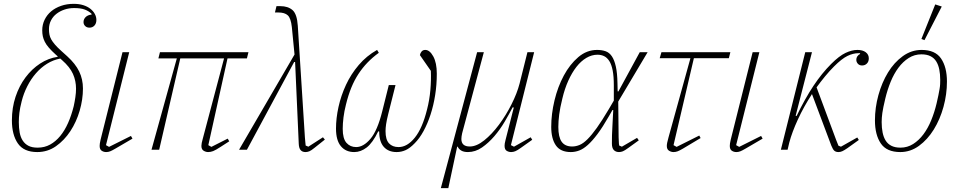

<svg xmlns="http://www.w3.org/2000/svg" viewBox="-20 -780 4999 1000"><path d="M174 12Q104 12 73 -33Q42 -78 42 -153Q42 -219 61 -276Q80 -333 113 -377Q146 -421 189 -449Q232 -477 280 -484V-487L271 -495Q249 -515 235 -531Q221 -547 213.5 -562Q206 -577 203 -591Q200 -605 200 -622Q200 -652 212.5 -677.5Q225 -703 246.5 -721Q268 -739 298 -749.5Q328 -760 364 -760Q392 -760 414 -753Q436 -746 451 -734Q466 -722 474 -707Q482 -692 482 -676Q482 -658 472 -647Q462 -636 446 -636Q432 -636 423.5 -644.5Q415 -653 415 -665Q415 -680 426 -691Q437 -702 457 -704V-708Q443 -722 422 -730Q401 -738 366 -738Q339 -738 315.5 -730Q292 -722 274 -708Q256 -694 245.5 -673.5Q235 -653 235 -628Q235 -613 237.5 -600Q240 -587 247 -574.5Q254 -562 266.5 -547.5Q279 -533 299 -515L330 -487Q373 -448 392.5 -407.5Q412 -367 412 -319Q412 -262 395 -203.5Q378 -145 346.5 -97Q315 -49 271.5 -18.5Q228 12 174 12ZM176 -11Q212 -11 241 -27Q270 -43 293.5 -71.5Q317 -100 334.5 -139.5Q352 -179 364 -227Q369 -250 372.5 -273.5Q376 -297 376 -318Q376 -359 360 -395Q344 -431 303 -467L294 -475Q257 -468 225 -448Q193 -428 167 -398Q141 -368 122 -330.5Q103 -293 93 -253Q84 -218 81 -192.5Q78 -167 78 -144Q78 -114 82.5 -89.5Q87 -65 98.5 -47.5Q110 -30 128.5 -20.5Q147 -11 176 -11Z M670 -58 581 -6Q564 4 554 8Q544 12 533 12Q520 12 509.5 5Q499 -2 499 -20Q499 -25 500 -33Q501 -41 504 -53L618 -508H653L532 -24L548 -15L662 -72Z M901 -476H805L813 -508H1274L1266 -476H1165L1065 -24L1081 -15L1166 -58L1174 -44L1129 -15Q1103 2 1090 7Q1077 12 1064 12Q1052 12 1040.5 5Q1029 -2 1029 -20Q1029 -33 1036 -57L1147 -476H919L809 0H769Z M1514 -496 1500 -639Q1495 -685 1479 -700Q1463 -715 1430 -715H1412L1420 -748H1440Q1480 -748 1503.5 -727.5Q1527 -707 1531 -646L1568 -65Q1569 -53 1570 -42Q1571 -31 1572 -22L1586 -16L1662 -65L1672 -53L1618 -10Q1601 4 1591 8Q1581 12 1571 12Q1555 12 1546 2Q1537 -8 1536 -31L1517 -457H1512L1266 0H1225Z M2040 -337 2002 -186Q1994 -154 1991 -133.5Q1988 -113 1988 -97Q1988 -53 2006 -33.5Q2024 -14 2056 -14Q2101 -14 2140.5 -63Q2180 -112 2204 -209Q2217 -259 2221.5 -311Q2226 -363 2224 -411L2167 -493Q2169 -504 2176 -512Q2183 -520 2195 -520Q2218 -520 2236.5 -486.5Q2255 -453 2255 -396Q2255 -339 2246.5 -285Q2238 -231 2222.5 -183.5Q2207 -136 2186 -97.5Q2165 -59 2140 -34Q2115 -8 2092.5 2Q2070 12 2046 12Q2003 12 1979 -15Q1955 -42 1955 -95L1950 -96Q1921 -36 1890 -12Q1859 12 1825 12Q1781 12 1755.5 -18.5Q1730 -49 1730 -110Q1730 -164 1743 -223Q1756 -282 1782 -338Q1808 -394 1848.5 -441.5Q1889 -489 1944 -520L1953 -505Q1920 -481 1894 -454Q1868 -427 1847 -395Q1826 -363 1810 -324Q1794 -285 1782 -236Q1773 -201 1769 -168.5Q1765 -136 1765 -109Q1765 -58 1784.5 -36Q1804 -14 1835 -14Q1873 -14 1909.5 -57Q1946 -100 1971 -201L2005 -337Z M2465 -508H2500L2387 -86Q2385 -77 2384 -69.5Q2383 -62 2383 -56Q2383 -17 2427 -17Q2462 -17 2502 -49Q2542 -81 2578.5 -130Q2615 -179 2644 -236.5Q2673 -294 2686 -344L2727 -508H2762L2641 -24L2657 -16L2744 -65L2752 -52L2693 -10Q2675 3 2664 7.5Q2653 12 2642 12Q2630 12 2619 5.5Q2608 -1 2608 -21Q2608 -26 2609 -33Q2610 -40 2613 -51L2656 -220L2650 -221Q2633 -188 2609 -147Q2585 -106 2555 -71Q2525 -36 2490.5 -12Q2456 12 2417 12Q2395 12 2382 4Q2369 -4 2364 -16H2361L2315 200H2276Z M3200 -251 3202 -65Q3203 -54 3203 -43.5Q3203 -33 3205 -22L3219 -16L3298 -62L3307 -49L3253 -10Q3234 4 3224 8Q3214 12 3204 12Q3187 12 3177 1.5Q3167 -9 3167 -32Q3167 -50 3167.5 -76.5Q3168 -103 3170 -130L3174 -207H3170L3151 -174Q3119 -118 3092 -82Q3065 -46 3041.5 -25Q3018 -4 2996.5 4Q2975 12 2953 12Q2899 12 2875 -23Q2851 -58 2851 -119Q2851 -186 2868 -257Q2885 -328 2916.5 -386.5Q2948 -445 2992 -482.5Q3036 -520 3090 -520Q3115 -520 3134.5 -513Q3154 -506 3167 -486.5Q3180 -467 3187.5 -433.5Q3195 -400 3196 -347L3197 -304H3201L3312 -508H3353ZM2960 -17Q2979 -17 2998.5 -25Q3018 -33 3040 -55Q3062 -77 3088.5 -114Q3115 -151 3150 -210L3177 -256V-306V-335Q3177 -382 3171 -413Q3165 -444 3153.5 -462Q3142 -480 3126.5 -487.5Q3111 -495 3092 -495Q3062 -495 3034 -478.5Q3006 -462 2982.5 -432Q2959 -402 2940 -360Q2921 -318 2909 -267Q2897 -219 2892.5 -183.5Q2888 -148 2888 -119Q2888 -66 2905.5 -41.5Q2923 -17 2960 -17Z M3425 -508H3784L3776 -477H3594L3488 -24L3504 -15L3622 -74L3629 -61L3537 -6Q3520 4 3509.5 8Q3499 12 3488 12Q3476 12 3464.5 5Q3453 -2 3453 -20Q3453 -27 3455 -37Q3457 -47 3462 -65L3576 -477H3416Z M3952 -58 3863 -6Q3846 4 3836 8Q3826 12 3815 12Q3802 12 3791.5 5Q3781 -2 3781 -20Q3781 -25 3782 -33Q3783 -41 3786 -53L3900 -508H3935L3814 -24L3830 -15L3944 -72Z M4174 -508H4209L4124 -177L4129 -176Q4173 -267 4216.5 -332.5Q4260 -398 4309 -447Q4351 -489 4384 -504.5Q4417 -520 4446 -520Q4473 -520 4489 -508Q4505 -496 4505 -476Q4505 -459 4495 -449Q4485 -439 4470 -439Q4456 -439 4448 -448Q4440 -457 4440 -468Q4440 -479 4446 -487.5Q4452 -496 4460 -499L4459 -503H4452Q4423 -503 4393.5 -488.5Q4364 -474 4324 -434Q4300 -410 4277 -382Q4254 -354 4233 -325L4335 -51L4347 -21L4360 -16L4445 -64L4453 -51L4393 -8Q4377 3 4367 7.5Q4357 12 4347 12Q4334 12 4326 5.5Q4318 -1 4310 -21L4209 -290Q4166 -224 4135.5 -157.5Q4105 -91 4091 -38L4082 0H4047Z M4670 -11Q4706 -11 4736 -30Q4766 -49 4789.5 -80.5Q4813 -112 4830 -153.5Q4847 -195 4858 -241Q4864 -266 4867.5 -284Q4871 -302 4873.5 -316Q4876 -330 4876.5 -341.5Q4877 -353 4877 -364Q4877 -394 4872 -418.5Q4867 -443 4856 -460.5Q4845 -478 4826 -487.5Q4807 -497 4779 -497Q4743 -497 4713 -478Q4683 -459 4659.5 -427.5Q4636 -396 4619 -354.5Q4602 -313 4591 -267Q4579 -217 4575.5 -191.5Q4572 -166 4572 -144Q4572 -114 4577 -89.5Q4582 -65 4593 -47.5Q4604 -30 4623 -20.5Q4642 -11 4670 -11ZM4669 12Q4598 12 4567.5 -33Q4537 -78 4537 -153Q4537 -219 4555 -284.5Q4573 -350 4605 -402.5Q4637 -455 4682 -487.5Q4727 -520 4780 -520Q4851 -520 4881.5 -475Q4912 -430 4912 -355Q4912 -289 4894 -223.5Q4876 -158 4843.5 -105.5Q4811 -53 4766.5 -20.5Q4722 12 4669 12ZM4851 -757 4885 -746 4795 -571 4779 -577Z"/></svg>

Font: IBM Plex Serif ExtLt
Style: Italic
Weight: 200
Italic angle: -14°
Designer: Mike Abbink, Paul van der Laan, Pieter van Rosmalen
Foundry: Bold Monday
Version: Version 3.001